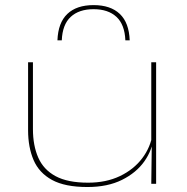

<svg xmlns="http://www.w3.org/2000/svg" viewBox="-20 -720 732 752"><path d="M109 -476V-214.5Q109 -150 129.8 -102.8Q150.5 -55.5 197.8 -30Q245 -4.5 325 -4.5Q395.5 -4.5 449.5 -30.2Q503.5 -56 536.8 -99.8Q570 -143.5 578 -197.5L586 -183H581.5Q577 -133 545.5 -88.2Q514 -43.5 457.8 -15.5Q401.5 12.5 322.5 12.5Q234.5 12.5 183.8 -15.2Q133 -43 111.5 -93.2Q90 -143.5 90 -210V-476ZM591.5 -476V0H572.5L574.5 -160H572.5V-476ZM346.5 -700Q413 -700 449.2 -665.5Q485.5 -631 488 -562H471Q468.5 -624 436 -654Q403.5 -684 346.5 -684Q289.5 -684 257 -654Q224.5 -624 222 -562H205Q207.5 -631 243.8 -665.5Q280 -700 346.5 -700Z"/></svg>

Font: Anek Latin Expanded Thin
Style: Regular
Weight: 250
Width: 7
Designer: Yesha Goshar
Foundry: Ek Type
Version: Version 1.003